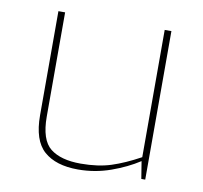

<svg xmlns="http://www.w3.org/2000/svg" viewBox="-65 -601 713 676"><g transform="rotate(10 291.0 -262.5)"><path d="M255 6Q176 6 133.5 -31.5Q91 -69 91 -159V-531H115V-159Q115 -75 152.5 -45.5Q190 -16 261 -16Q323 -16 369.5 -31Q416 -46 471 -76V-531H495V0H481L471 -62Q428 -34 372 -14Q316 6 255 6Z"/></g></svg>

Font: Exo Thin Thin
Style: Regular
Weight: 250
Version: Version 2.000